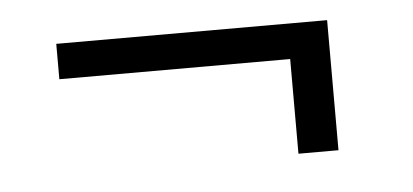

<svg xmlns="http://www.w3.org/2000/svg" viewBox="-29 -424 603 280"><g transform="rotate(-5 272.5 -284.0)"><path d="M457 -188.5H398.4V-327.1H60.5V-378.9H457Z"/></g></svg>

Font: Shabnam Thin FD
Style: Thin-FD
Weight: 100
Foundry: DejaVu fonts team - Redesigned by Saber Rastikerdar - Based on Vazir font
Version: Version 5.0.0